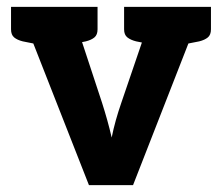

<svg xmlns="http://www.w3.org/2000/svg" viewBox="-20 -537 644 557"><path d="M238 0 35 -517H153Q168 -517 178.5 -509.5Q189 -502 193 -491L276 -239Q284 -214 291 -189Q298 -164 304 -138Q309 -163 316 -188Q323 -213 332 -239L418 -491Q422 -502 432 -509.5Q442 -517 456 -517H568L366 0ZM135 -481V-517H210V-481ZM404 -481V-517H478V-481ZM110 -517 96 -407 46 -417Q30 -421 21 -428.5Q12 -436 12 -452V-517ZM263 -517V-452Q263 -436 254 -428.5Q245 -421 229 -417L179 -407L165 -517ZM438 -517 425 -407 375 -417Q359 -421 349.5 -428.5Q340 -436 340 -452V-517ZM592 -517V-452Q592 -436 583 -428.5Q574 -421 558 -417L507 -407L494 -517Z"/></svg>

Font: Aleo ExtraBold
Style: Regular
Weight: 800
Designer: Alessio Laiso
Foundry: Alessio Laiso
Version: Version 2.001;gftools[0.9.29]